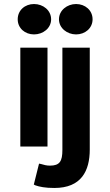

<svg xmlns="http://www.w3.org/2000/svg" viewBox="-20 -728 547 954"><path d="M149 -708C104 -708 68 -677 68 -632C68 -588 104 -557 149 -557C194 -557 234 -588 234 -632C234 -677 194 -708 149 -708ZM216 -491H81V0H216ZM184 87 174 85 148 189 156 193C176 200 204 206 250 206C384 206 426 121 426 15V-491H290V17C290 73 277 95 228 95C211 95 197 91 184 87ZM358 -708C314 -708 273 -677 273 -632C273 -588 314 -557 358 -557C403 -557 440 -588 440 -632C440 -677 403 -708 358 -708Z"/></svg>

Font: Falling Sky
Style: SeBd
Weight: 600
Designer: Paul D. Hunt
Foundry: Adobe Systems Incorporated
Version: Version 1.02